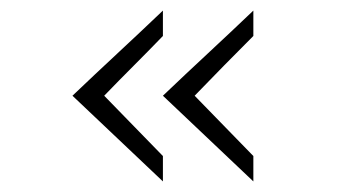

<svg xmlns="http://www.w3.org/2000/svg" viewBox="-20 -420 641 363"><path d="M459 -77 288 -239Q331 -280 373.5 -319.5Q416 -359 459 -400V-352Q431 -324 403.5 -296Q376 -268 348 -239L459 -125ZM288 -77 117 -239Q160 -280 202.5 -319.5Q245 -359 288 -400V-352Q260 -323 232.5 -295.5Q205 -268 177 -239L288 -125Z"/></svg>

Font: Josefin Slab
Style: Regular
Weight: 400
Designer: Santiago Orozco
Foundry: Typemade
Version: Version 1.000